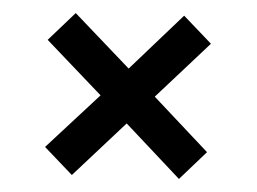

<svg xmlns="http://www.w3.org/2000/svg" viewBox="-20 -532 394 294"><path d="M49 -307 134 -386 53 -471 96 -512 177 -427 262 -508 303 -465 217 -384 297 -299 254 -258 174 -343 90 -264Z"/></svg>

Font: CatShop
Style: Regular
Weight: 400
Designer: Peter Wiegel
Foundry: Peter Wiegel
Version: Version 1.000 2009 initial release